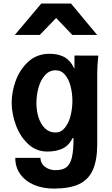

<svg xmlns="http://www.w3.org/2000/svg" viewBox="-20 -868 640 1094"><path d="M67 31.5H210.5Q210.5 52 222 67.8Q233.5 83.5 253.2 92.5Q273 101.5 296.5 101.5Q335 101.5 356.8 86.2Q378.5 71 388.8 32Q399 -7 399 -80.5L393.5 -81Q372.5 -38.5 336.5 -21.5Q300.5 -4.5 249.5 -4.5Q185.5 -4.5 139.2 -48.5Q93 -92.5 69.8 -157.2Q46.5 -222 46.5 -283Q46.5 -345 70.2 -409.5Q94 -474 142.8 -517.8Q191.5 -561.5 262.5 -561.5Q303.5 -561.5 335.5 -548.2Q367.5 -535 389 -503L394 -494Q397.5 -487.5 400.8 -481.8Q404 -476 404 -479L404.5 -551.5L540 -551Q534 -491 534 -454.5V-49Q534 44 509.2 99.8Q484.5 155.5 430.8 181Q377 206.5 286.5 206.5Q224 206.5 174.2 185.5Q124.5 164.5 95.8 124.8Q67 85 67 31.5ZM392.5 -292.5Q392.5 -335.5 382.5 -375.5Q372.5 -415.5 351 -441.5Q329.5 -467.5 297 -467.5Q261.5 -467.5 236.8 -440.2Q212 -413 199.8 -370Q187.5 -327 187.5 -279.5Q187.5 -236.5 199.8 -198.5Q212 -160.5 236.2 -136.8Q260.5 -113 295.5 -113Q328 -113 349.8 -140Q371.5 -167 382 -208.2Q392.5 -249.5 392.5 -292.5ZM215.5 -848H384.5L533.5 -669H392L300 -765.5L206.5 -669H64.5Z"/></svg>

Font: JuliaMono ExtraBold
Style: Regular
Weight: 800
Monospace: yes
Designer: cormullion
Foundry: corm
Version: Version 0.055; ttfautohint (v1.8.4)